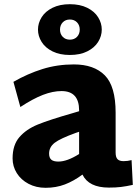

<svg xmlns="http://www.w3.org/2000/svg" viewBox="-20 -887 656 915"><path d="M40 0ZM613 -6Q581 1 556.5 4Q532 7 499 7Q403 7 373 -55Q331 -24 289 -8Q247 8 197 8Q152 8 116 -11Q80 -30 60 -62Q40 -94 40 -132Q40 -196 72.5 -233.5Q105 -271 160 -293.5Q215 -316 327 -348L357 -357V-361Q357 -453 273 -453Q232 -453 185 -435Q138 -417 77 -377L44 -497Q112 -536 182.5 -558Q253 -580 332 -580Q428 -580 479.5 -528Q531 -476 531 -350V-160Q531 -138 540 -128.5Q549 -119 569 -119Q588 -119 607 -124ZM258 -117Q300 -117 357 -153V-259L342 -254Q267 -227 240.5 -206.5Q214 -186 214 -155Q214 -135 224.5 -126Q235 -117 258 -117ZM161 -746Q161 -777 178.5 -805Q196 -833 230.5 -850Q265 -867 313 -867Q361 -867 395.5 -850Q430 -833 447.5 -805Q465 -777 465 -746Q465 -715 447.5 -687Q430 -659 395.5 -642Q361 -625 313 -625Q265 -625 230.5 -642Q196 -659 178.5 -687Q161 -715 161 -746ZM360 -746Q360 -767 347 -780.5Q334 -794 313 -794Q292 -794 279 -780.5Q266 -767 266 -746Q266 -725 279 -711.5Q292 -698 313 -698Q334 -698 347 -711.5Q360 -725 360 -746Z"/></svg>

Font: Martel Sans Black
Style: Regular
Weight: 900
Designer: Dan Reynolds and Mathieu Réguer
Foundry: Dan Reynolds and Mathieu Réguer
Version: Version 1.002; ttfautohint (v1.1) -l 5 -r 5 -G 72 -x 0 -D la